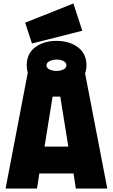

<svg xmlns="http://www.w3.org/2000/svg" viewBox="-20 -1079 646 1099"><path d="M12 0ZM124 -949 400 -1059 451 -903 163 -830ZM401 -86H205L192 0H12L139 -663Q133 -683 133 -705Q133 -772 181.5 -808.5Q230 -845 303 -845Q377 -845 426 -808.5Q475 -772 475 -705Q475 -681 467 -659L594 0H414ZM246 -705Q246 -690 263 -681.5Q280 -673 303 -673Q326 -673 343 -681.5Q360 -690 360 -705Q360 -721 343.5 -729.5Q327 -738 303 -738Q281 -738 263.5 -729Q246 -720 246 -705ZM235 -240H371L325 -526H281Z"/></svg>

Font: Cairo Black
Style: Regular
Weight: 900
Designer: Mohamed Gaber, the designers of Titillium
Foundry: Kief Type Foundry
Version: Version 2.009; ttfautohint (v1.5.33-1714) -l 8 -r 50 -G 200 